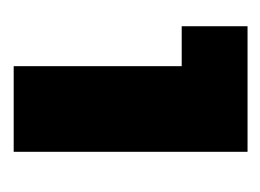

<svg xmlns="http://www.w3.org/2000/svg" viewBox="-72 -672 392 289"><g transform="rotate(90 124.5 -528.0)"><path d="M80.1 -352.1V-605H20V-704.1H209V-352.1Z"/></g></svg>

Font: SVN-Poppins
Style: Bold
Weight: 700
Designer: Ninad Kale (Devanagari), Jonny Pinhorn (Latin)
Foundry: Indian Type Foundry
Version: Version 3.200;PS 1.000;hotconv 16.6.54;makeotf.lib2.5.65590